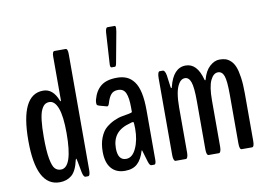

<svg xmlns="http://www.w3.org/2000/svg" viewBox="-81 -902 1440 1036"><g transform="rotate(-10 639.0 -384.0)"><path d="M167 5.4Q38.6 5.4 38.6 -244.1Q38.6 -497.1 163.6 -497.1Q217.8 -497.1 243.7 -428.7Q247.1 -423.8 247.6 -423.8Q249.5 -423.8 249.5 -430.2V-668Q249.5 -697.3 261.7 -697.3H322.3Q334.5 -697.3 334.5 -668V-32.7Q334.5 0 322.8 0H308.6Q297.9 0 292 -29.3Q278.8 -104.5 276.4 -105.5Q274.9 -104 272.9 -99.6Q259.8 -39.1 232.9 -16.8Q206.1 5.4 167 5.4ZM249 -249.5Q249 -341.8 232.4 -386.2Q215.8 -430.7 186 -430.7Q171.4 -430.7 160.9 -423.1Q150.4 -415.5 141.6 -396.5Q132.8 -377.4 128.4 -340.6Q124 -303.7 124 -249.5Q124 -173.8 131.8 -131.3Q139.6 -88.9 152.3 -75Q165 -61 185.5 -61Q249 -61 249 -249.5Z M549.8 -556.6Q542.5 -556.6 542.5 -572.3Q542.5 -575.7 543.5 -589.4L553.2 -747.1Q555.2 -773.9 565.9 -773.9H605.5Q610.4 -773.9 610.4 -760.3Q610.4 -753.9 608.4 -742.2L577.6 -575.7Q574.2 -556.6 568.4 -556.6ZM524.9 5.9Q476.6 5.9 450 -25.4Q423.3 -56.6 423.3 -116.2Q423.3 -160.6 436.8 -193.8Q450.2 -227.1 470.5 -244.1Q490.7 -261.2 515.1 -272.5Q539.6 -283.7 560.5 -287.1Q581.5 -290.5 597.4 -293.7Q613.3 -296.9 615.7 -300.3V-326.2Q615.7 -378.4 604.2 -404.5Q592.8 -430.7 562.5 -430.7Q537.1 -430.7 523.7 -414.8Q510.3 -398.9 501 -366.2Q496.6 -352.5 489.3 -353.5Q438 -366.2 437.5 -370.1Q434.6 -371.6 434.3 -381.3Q434.1 -391.1 436.5 -399.4Q449.2 -447.3 480 -471.9Q510.7 -496.6 567.9 -496.6Q598.6 -496.6 621.3 -486.6Q644 -476.6 661.1 -453.6Q678.2 -430.7 686.8 -391.4Q695.3 -352.1 695.3 -295.4V-24.4Q695.3 0.5 685.1 0.5H669.4Q660.6 0.5 653.8 -21Q652.8 -25.9 644.3 -52.7Q635.7 -79.6 634.8 -85Q634.3 -86.4 633.5 -86.9Q632.8 -87.4 631.8 -86.9Q630.9 -86.4 630.9 -85Q617.7 -40 593 -17.1Q568.4 5.9 524.9 5.9ZM542 -56.6Q576.2 -56.6 596.9 -101.6Q617.7 -146.5 617.7 -209Q617.7 -246.1 613.3 -246.1Q604.5 -246.1 598.6 -243.2Q545.9 -230 521.2 -200.2Q496.6 -170.4 496.6 -122.6Q496.6 -56.6 542 -56.6Z M801.8 0Q796.4 0 793 -9Q789.6 -18.1 789.6 -33.2V-455.6Q789.6 -471.2 792.7 -481.2Q795.9 -491.2 801.3 -491.2H818.4Q830.6 -491.2 835.9 -461.9L844.7 -396Q846.2 -390.1 848.6 -390.1Q850.1 -390.1 851.6 -396.5Q876.5 -497.1 944.8 -497.1Q1007.3 -497.1 1031.7 -404.3Q1033.2 -400.4 1034.7 -400.4Q1037.6 -400.4 1038.1 -404.3Q1050.3 -450.2 1076.4 -473.6Q1102.5 -497.1 1129.9 -497.1Q1148.9 -497.1 1163.1 -492.7Q1177.2 -488.3 1191.2 -475.3Q1205.1 -462.4 1213.9 -440.4Q1222.7 -418.5 1228 -381.3Q1233.4 -344.2 1233.4 -293.9V-33.2Q1233.4 0 1221.2 0H1164.6Q1152.3 0 1152.3 -33.2V-302.7Q1152.3 -377 1142.6 -403.8Q1132.8 -430.7 1109.9 -430.7Q1085 -430.7 1068.6 -396.2Q1052.2 -361.8 1052.2 -287.1V-33.2Q1052.2 -18.1 1048.8 -9Q1045.4 0 1040 0H983.9Q971.2 0 971.2 -33.2V-296.4Q971.2 -373 960.9 -401.9Q950.7 -430.7 928.7 -430.7Q909.2 -430.7 895.8 -409.9Q882.3 -389.2 876.7 -356.7Q871.1 -324.2 871.1 -281.7V-33.2Q871.1 -18.1 867.7 -9Q864.3 0 858.9 0Z"/></g></svg>

Font: BenchNine
Style: Bold
Weight: 700
Version: Version 1 ; ttfautohint (v0.92.18-e454-dirty) -l 8 -r 50 -G 